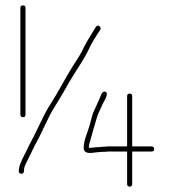

<svg xmlns="http://www.w3.org/2000/svg" viewBox="-20 -666 644 716"><path d="M69 -26 70 -37C71 -43 74 -52 80 -63C92 -87 100 -104 112 -128C136 -169 158 -228 184 -268C202 -296 223 -333 240 -363C263 -402 292 -442 311 -482C318 -499 338 -531 347 -545L354 -555C360 -565 345 -577 338 -566L331 -555C322 -540 301 -507 293 -490C283 -467 265 -440 250 -417C223 -374 197 -322 169 -279C149 -249 134 -214 117 -180C103 -150 91 -131 79 -104C71 -88 54 -58 51 -39L50 -28C49 -16 68 -14 69 -26ZM321 -115H311C311 -119 312 -124 313 -129C321 -160 330 -188 339 -220C342 -235 355 -260 360 -272C363 -282 390 -317 373 -324C360 -329 354 -304 350 -295C342 -280 341 -273 332 -256C323 -238 320 -218 314 -198C307 -172 292 -144 292 -114C292 -98 307 -94 323 -96C339 -98 356 -100 374 -100C379 -101 385 -101 394 -101H454V20C454 27 458 30 464 30C470 30 473 27 473 20V-101H545C552 -101 555 -104 555 -110C555 -116 552 -120 545 -120H473V-308C473 -314 470 -317 464 -317C458 -317 454 -314 454 -308V-120H394C384 -120 376 -120 371 -119C366 -119 361 -119 357 -118C348 -118 329 -116 321 -115ZM66 -646C60 -646 56 -643 56 -637V-239C56 -232 60 -229 66 -229C72 -229 75 -232 75 -239V-637C75 -643 72 -646 66 -646Z"/></svg>

Font: Electronic
Style: ExThn
Weight: 100
Version: Version 1.011